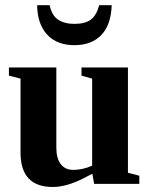

<svg xmlns="http://www.w3.org/2000/svg" viewBox="-20 -725 596 757"><path d="M344.2 -40 311 -22.9Q242.7 12.2 188 12.2Q61 12.2 61 -123V-415L15.1 -426.8V-459H202.1V-142.1Q202.1 -101.1 219.5 -78.1Q236.8 -55.2 269 -55.2Q306.2 -55.2 343.3 -71.8V-415L301.3 -426.8V-459H484.4V-43.9L529.3 -32.2V0H351.1ZM273.4 -546.9Q204.6 -546.9 166 -588.4Q127.4 -629.9 126.5 -704.6H175.8Q184.1 -664.1 209 -647.5Q233.9 -630.9 273.4 -630.9Q315.9 -630.9 338.4 -647.9Q360.8 -665 371.1 -704.6H420.4Q418 -627.4 379.6 -587.2Q341.3 -546.9 273.4 -546.9Z"/></svg>

Font: Liberation Serif
Style: Bold
Weight: 700
Designer: Steve Matteson
Foundry: Ascender Corporation
Version: Version 2.1.5